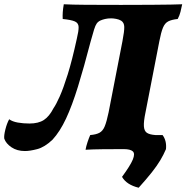

<svg xmlns="http://www.w3.org/2000/svg" viewBox="-49 -699 874 900"><path d="M68 9Q31 9 5 -8.5Q-21 -26 -29 -49Q-31 -63 -24 -91.5Q-17 -120 -6 -140Q9 -129 34.5 -124.5Q60 -120 89 -120Q131 -120 156.5 -136.5Q182 -153 202 -192Q214 -209 231 -247Q248 -285 268.5 -350.5Q289 -416 311 -517Q320 -554 319.5 -572.5Q319 -591 302 -598.5Q285 -606 245 -610Q243 -640 250 -679Q288 -677 353 -676.5Q418 -676 518 -676Q605 -676 661 -676.5Q717 -677 751 -677.5Q785 -678 805 -679Q801 -660 797 -643.5Q793 -627 784 -610Q756 -607 740 -599Q724 -591 715 -569.5Q706 -548 698 -506L633 -172Q624 -129 625.5 -107Q627 -85 639.5 -76.5Q652 -68 679 -66Q680 -54 678 -34.5Q676 -15 673 3Q648 1 608.5 0.5Q569 0 523 0Q477 0 431 0.5Q385 1 352 3Q355 -14 361.5 -33.5Q368 -53 374 -66Q401 -68 417 -76.5Q433 -85 442 -107Q451 -129 460 -172L525 -506Q534 -553 533.5 -573Q533 -593 519 -602Q509 -608 495.5 -610.5Q482 -613 472 -613Q456 -613 443.5 -610Q431 -607 422 -603Q411 -598 404.5 -589Q398 -580 392 -560.5Q386 -541 376 -505Q344 -382 316.5 -293Q289 -204 260.5 -143Q232 -82 197 -44Q160 -9 125.5 0Q91 9 68 9ZM601 181Q544 167 523 130Q562 77 573.5 49Q585 21 573.5 10.5Q562 0 531 0L537 -66H713Q733 -39 729 0Q718 26 702.5 52Q687 78 662.5 109Q638 140 601 181Z"/></svg>

Font: Vollkorn ExtraBold
Style: Italic
Weight: 800
Italic angle: -11°
Designer: Friedrich Althausen
Foundry: Friedrich Althausen
Version: Version 5.000; ttfautohint (v1.8.3)